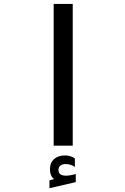

<svg xmlns="http://www.w3.org/2000/svg" viewBox="-20 -745 640 982"><path d="M352 -725V0H254.5V-725ZM233 177.5 256.5 171Q235.5 154.5 235.5 121Q235.5 87 256.8 68.5Q278 50 312 50Q341.5 50 363 65.5V109Q354.5 102.5 341.8 98.2Q329 94 315 94Q298.5 94 288.8 102.2Q279 110.5 279 124Q279 153.5 317 153.5Q338 153.5 367.5 145V186.5L233 217.5Z"/></svg>

Font: JuliaMono MediumItalic
Style: Regular
Weight: 500
Italic angle: -9°
Monospace: yes
Designer: cormullion
Foundry: corm
Version: Version 0.049; ttfautohint (v1.8.4)